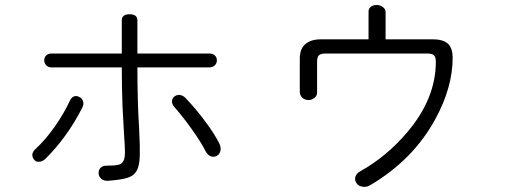

<svg xmlns="http://www.w3.org/2000/svg" viewBox="-20 -768 2040 769"><path d="M186.5 -553.7Q172.9 -553.7 165 -545.9Q157.2 -538.1 157.2 -526.4Q157.2 -514.6 165 -506.8Q172.9 -498 186.5 -498H467.8Q467.8 -418 470.7 -341.8Q472.7 -297.9 476.6 -233.4Q480.5 -177.7 480.5 -160.2Q480.5 -132.8 473.6 -122.1Q467.8 -110.4 451.2 -107.4Q439.5 -104.5 406.2 -104.5Q390.6 -104.5 381.8 -94.7Q374 -85.9 375 -73.2Q376 -60.5 384.8 -52.7Q395.5 -43 412.1 -43.9Q465.8 -47.9 490.2 -55.7Q517.6 -64.5 528.3 -85.9Q539.1 -105.5 540 -148.4Q541 -175.8 537.1 -255.9Q533.2 -321.3 532.2 -361.3Q530.3 -430.7 530.3 -498H817.4Q832 -498 840.8 -506.8Q848.6 -514.6 848.6 -526.4Q848.6 -538.1 840.8 -545.9Q832 -553.7 817.4 -553.7H530.3V-686.5Q530.3 -710.9 499 -710.9Q467.8 -710.9 467.8 -686.5V-553.7ZM260.7 -366.2Q236.3 -313.5 199.2 -260.7Q161.1 -207 123 -171.9Q110.4 -161.1 109.4 -148.4Q109.4 -136.7 117.2 -127.9Q124 -119.1 135.7 -120.1Q148.4 -120.1 161.1 -130.9Q206.1 -175.8 241.2 -224.6Q280.3 -278.3 310.5 -338.9Q316.4 -351.6 312.5 -363.3Q308.6 -374 298.8 -378.9Q289.1 -384.8 279.3 -382.8Q267.6 -379.9 260.7 -366.2ZM724.6 -374Q713.9 -385.7 700.2 -387.7Q688.5 -388.7 678.7 -381.8Q669.9 -374 668.9 -363.3Q668 -351.6 678.7 -338.9Q710.9 -302.7 747.1 -252Q784.2 -200.2 803.7 -162.1Q811.5 -146.5 825.2 -141.6Q836.9 -137.7 847.7 -143.6Q859.4 -149.4 862.3 -162.1Q866.2 -175.8 859.4 -191.4Q839.8 -231.4 800.8 -283.2Q764.6 -332 724.6 -374Z M1456.1 -718.8V-610.4H1263.7Q1222.7 -610.4 1200.2 -588.9Q1180.7 -569.3 1180.7 -534.2V-401.4Q1180.7 -385.7 1191.4 -376Q1200.2 -368.2 1214.8 -367.2Q1228.5 -367.2 1238.3 -375Q1250 -383.8 1250 -397.5V-520.5Q1250 -537.1 1255.9 -544.9Q1263.7 -553.7 1282.2 -553.7H1690.4Q1710 -553.7 1717.8 -546.9Q1725.6 -540 1725.6 -520.5Q1725.6 -372.1 1609.4 -236.3Q1527.3 -140.6 1424.8 -83Q1407.2 -74.2 1403.3 -59.6Q1399.4 -46.9 1408.2 -34.2Q1416 -22.5 1430.7 -20.5Q1446.3 -16.6 1462.9 -26.4Q1634.8 -127.9 1723.6 -291Q1793 -418 1793 -537.1Q1793 -573.2 1775.4 -591.8Q1755.9 -610.4 1714.8 -610.4H1524.4V-718.8Q1524.4 -732.4 1512.7 -740.2Q1502.9 -748 1489.3 -748Q1474.6 -748 1465.8 -741.2Q1455.1 -733.4 1456.1 -718.8Z"/></svg>

Font: GulimChe
Style: Regular
Weight: 400
Monospace: yes
Version: Version 2.21